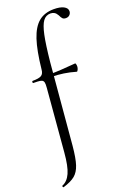

<svg xmlns="http://www.w3.org/2000/svg" viewBox="-204 -788 761 1126"><g transform="rotate(-20 176.5 -225.5)"><path d="M372 -684Q372 -671 363 -661.5Q354 -652 339 -652Q325 -652 318 -659.5Q311 -667 305 -681Q296 -697 285.5 -703Q275 -709 262 -709Q233 -709 215.5 -685Q198 -661 186 -604.5Q174 -548 163 -439L119 64Q112 140 99 179.5Q86 219 61 239.5Q36 260 -13 275Q-16 276 -18 270.5Q-20 265 -17 264Q16 251 34.5 210Q53 169 60 84L93 -306Q94 -314 94 -327Q94 -342 88.5 -349Q83 -356 70 -358Q57 -360 28 -360Q25 -360 25 -366Q25 -373 29 -373Q69 -373 84 -382.5Q99 -392 101 -418Q113 -532 135 -598.5Q157 -665 194 -695.5Q231 -726 289 -726Q328 -726 350 -714.5Q372 -703 372 -684ZM304 -364Q304 -354 299 -343.5Q294 -333 290 -335Q215 -357 142 -357L144 -375Q195 -375 298 -384Q300 -385 302 -378.5Q304 -372 304 -364Z"/></g></svg>

Font: Cormorant
Style: Regular
Weight: 400
Designer: Christian Thalmann (Catharsis Fonts)
Foundry: Catharsis Fonts
Version: Version 4.000